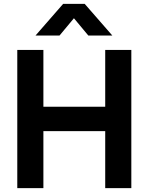

<svg xmlns="http://www.w3.org/2000/svg" viewBox="-20 -980 774 1000"><path d="M70 0H206V-297H528V0H664V-720H528V-424H206V-720H70ZM165 -795H290L365 -885L440 -795H565L421 -960H309Z"/></svg>

Font: Eudonet ExtraBold
Style: Regular
Weight: 800
Designer: Mikhail Sharanda
Foundry: Mikhail Sharanda
Version: Version 4.503;Glyphs 3.1.2 (3151)